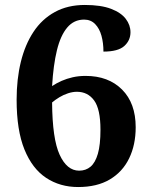

<svg xmlns="http://www.w3.org/2000/svg" viewBox="-20 -744 605 774"><path d="M295 10Q222 10 166 -27Q110 -64 78.5 -141.5Q47 -219 47 -342Q47 -425 64 -494.5Q81 -564 115 -615.5Q149 -667 201 -695.5Q253 -724 322 -724Q387 -724 427.5 -708.5Q468 -693 487 -668Q506 -643 506 -614Q506 -581 481 -558.5Q456 -536 397 -536Q397 -571 389 -600Q381 -629 363.5 -647Q346 -665 319 -665Q278 -665 251 -633Q224 -601 209.5 -541.5Q195 -482 190 -397Q208 -409 228.5 -418Q249 -427 273 -432.5Q297 -438 325 -438Q417 -438 472 -383Q527 -328 527 -231Q527 -160 500.5 -105.5Q474 -51 422.5 -20.5Q371 10 295 10ZM299 -56Q326 -56 345 -72Q364 -88 374.5 -124Q385 -160 385 -221Q385 -304 359.5 -339Q334 -374 290 -374Q273 -374 254.5 -368Q236 -362 219.5 -352Q203 -342 190 -331Q191 -184 220.5 -120Q250 -56 299 -56Z"/></svg>

Font: Noto Serif Myanmar
Style: Regular
Weight: 400
Designer: Ben Mitchell and the Monotype Design Team
Foundry: Monotype Imaging Inc.
Version: Version 2.106